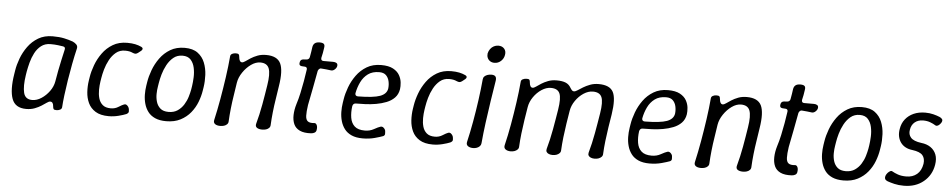

<svg xmlns="http://www.w3.org/2000/svg" viewBox="-41 -1012 6548 1321"><g transform="rotate(5 3233.5 -351.5)"><path d="M158 7Q82 7 60 -53.5Q38 -114 56 -225L60 -250Q66 -289 82.5 -333.5Q99 -378 127.5 -417.5Q156 -457 198 -482Q240 -507 297 -507Q344 -507 376.5 -500Q409 -493 437 -483Q453 -476 463.5 -465Q474 -454 470 -437Q458 -387 447 -329.5Q436 -272 427 -215Q418 -158 412 -109Q406 -60 404 -26Q403 -15 392 -9Q381 -3 366 -3Q351 -3 347 -8.5Q343 -14 342 -27Q341 -42 335.5 -50Q330 -58 319 -58Q310 -58 296 -48Q282 -38 262.5 -25.5Q243 -13 217 -3Q191 7 158 7ZM194 -58Q226 -58 257.5 -78.5Q289 -99 312.5 -131.5Q336 -164 342 -200Q348 -236 355 -273.5Q362 -311 370.5 -348.5Q379 -386 387 -422Q392 -441 374 -444Q363 -446 339 -449Q315 -452 287 -452Q249 -452 222.5 -431.5Q196 -411 179.5 -379Q163 -347 154 -312.5Q145 -278 140 -250L136 -225Q124 -147 135 -102.5Q146 -58 194 -58Z M728 7Q671 7 636.5 -14.5Q602 -36 586 -70.5Q570 -105 567.5 -145.5Q565 -186 571 -225L575 -250Q581 -289 597.5 -333.5Q614 -378 642.5 -417.5Q671 -457 713 -482Q755 -507 812 -507Q844 -507 867.5 -502Q891 -497 910 -488Q918 -484 920 -479Q922 -474 918.5 -468Q915 -462 905 -455L891 -444Q881 -437 873.5 -437Q866 -437 854 -442Q834 -452 802 -452Q765 -452 739 -430.5Q713 -409 695.5 -376.5Q678 -344 668.5 -310Q659 -276 655 -250L651 -225Q647 -199 646.5 -168.5Q646 -138 653.5 -110.5Q661 -83 681 -65.5Q701 -48 738 -48Q767 -48 790.5 -63Q814 -78 828 -83Q837 -86 844 -81.5Q851 -77 856.5 -69Q862 -61 863 -50Q866 -34 860.5 -27.5Q855 -21 848 -18Q829 -10 795.5 -1.5Q762 7 728 7Z M1358 -225Q1352 -186 1336.5 -145.5Q1321 -105 1293 -70.5Q1265 -36 1223.5 -14.5Q1182 7 1125 7Q1079 7 1048 -7Q1017 -21 999 -45Q981 -69 972.5 -99Q964 -129 963.5 -161.5Q963 -194 968 -225L972 -250Q978 -289 994.5 -333.5Q1011 -378 1039.5 -417.5Q1068 -457 1110 -482Q1152 -507 1209 -507Q1266 -507 1299.5 -482Q1333 -457 1348.5 -417.5Q1364 -378 1366 -333.5Q1368 -289 1362 -250ZM1282 -250Q1286 -276 1287.5 -310Q1289 -344 1282 -376.5Q1275 -409 1255.5 -430.5Q1236 -452 1199 -452Q1162 -452 1136 -430.5Q1110 -409 1092.5 -376.5Q1075 -344 1065.5 -310Q1056 -276 1052 -250L1048 -225Q1044 -203 1043.5 -174.5Q1043 -146 1051 -119.5Q1059 -93 1079 -75.5Q1099 -58 1136 -58Q1173 -58 1198.5 -75.5Q1224 -93 1240.5 -119.5Q1257 -146 1265.5 -174.5Q1274 -203 1278 -225Z M1525 -477Q1526 -488 1537 -494Q1548 -500 1563 -500Q1578 -500 1582.5 -495Q1587 -490 1588 -476Q1589 -461 1594.5 -451.5Q1600 -442 1610 -442Q1619 -442 1633 -452Q1647 -462 1666.5 -474.5Q1686 -487 1712 -497Q1738 -507 1771 -507Q1848 -507 1871.5 -458.5Q1895 -410 1877 -300Q1871 -258 1863.5 -211.5Q1856 -165 1851 -118.5Q1846 -72 1844 -30Q1844 -18 1836 -9.5Q1828 -1 1815.5 3Q1803 7 1789 7Q1765 7 1752 -2Q1739 -11 1744 -30Q1753 -62 1760.5 -96Q1768 -130 1774.5 -165Q1781 -200 1786.5 -234.5Q1792 -269 1797 -300Q1810 -380 1796.5 -416Q1783 -452 1736 -452Q1704 -452 1672 -429Q1640 -406 1616.5 -371Q1593 -336 1587 -300Q1581 -258 1573.5 -211.5Q1566 -165 1561 -118.5Q1556 -72 1554 -30Q1554 -18 1546 -9.5Q1538 -1 1525.5 3Q1513 7 1499 7Q1475 7 1462.5 -2.5Q1450 -12 1454 -30Q1470 -100 1483.5 -177Q1497 -254 1508 -330.5Q1519 -407 1525 -477Z M2126 3Q2077 6 2047.5 -8Q2018 -22 2006 -49Q1994 -76 1995 -112Q1996 -148 2008 -188Q2020 -225 2029 -267Q2038 -309 2045.5 -351Q2053 -393 2058 -430Q2059 -436 2057.5 -440.5Q2056 -445 2052 -447.5Q2048 -450 2042 -450Q2017 -450 2010 -455.5Q2003 -461 2005 -474Q2007 -489 2015.5 -494.5Q2024 -500 2049 -500Q2058 -500 2064.5 -505.5Q2071 -511 2072 -520Q2075 -537 2078 -554.5Q2081 -572 2083 -589Q2086 -607 2097.5 -616Q2109 -625 2131 -625Q2152 -625 2160 -617Q2168 -609 2164 -589Q2162 -572 2158.5 -554.5Q2155 -537 2151 -520Q2149 -500 2168 -500Q2185 -500 2202 -500Q2219 -500 2235 -500Q2249 -500 2258 -494Q2267 -488 2265 -474Q2263 -461 2251 -450Q2239 -439 2226 -440Q2210 -442 2193 -444Q2176 -446 2159 -447Q2151 -449 2144 -443.5Q2137 -438 2134 -429Q2124 -374 2111.5 -309Q2099 -244 2088 -189Q2081 -142 2082 -114.5Q2083 -87 2097 -76.5Q2111 -66 2141 -69Q2152 -71 2159 -58Q2166 -45 2162 -22Q2160 -10 2150 -4Q2140 2 2126 3Z M2482 7Q2436 7 2405 -7Q2374 -21 2356 -45Q2338 -69 2329.5 -99Q2321 -129 2320.5 -161.5Q2320 -194 2325 -225L2329 -250Q2335 -289 2351.5 -333.5Q2368 -378 2396.5 -417.5Q2425 -457 2467 -482Q2509 -507 2566 -507Q2618 -507 2648.5 -490.5Q2679 -474 2693 -449Q2707 -424 2709.5 -398Q2712 -372 2709 -352Q2703 -316 2680.5 -293Q2658 -270 2625 -257Q2592 -244 2554.5 -237.5Q2517 -231 2480.5 -229.5Q2444 -228 2415 -228Q2405 -228 2399.5 -222.5Q2394 -217 2392 -208Q2386 -164 2392 -127.5Q2398 -91 2421.5 -69.5Q2445 -48 2492 -48Q2527 -48 2554.5 -63.5Q2582 -79 2598 -84Q2607 -87 2614.5 -82.5Q2622 -78 2627.5 -70Q2633 -62 2633 -52Q2635 -34 2631 -28.5Q2627 -23 2622 -21Q2604 -14 2565.5 -3.5Q2527 7 2482 7ZM2425 -278Q2532 -279 2577 -295.5Q2622 -312 2628 -350Q2631 -376 2625.5 -400.5Q2620 -425 2604 -441Q2588 -457 2557 -457Q2510 -457 2479.5 -434.5Q2449 -412 2431.5 -376Q2414 -340 2406 -298Q2405 -289 2410 -283.5Q2415 -278 2425 -278Z M2966 7Q2909 7 2874.5 -14.5Q2840 -36 2824 -70.5Q2808 -105 2805.5 -145.5Q2803 -186 2809 -225L2813 -250Q2819 -289 2835.5 -333.5Q2852 -378 2880.5 -417.5Q2909 -457 2951 -482Q2993 -507 3050 -507Q3082 -507 3105.5 -502Q3129 -497 3148 -488Q3156 -484 3158 -479Q3160 -474 3156.5 -468Q3153 -462 3143 -455L3129 -444Q3119 -437 3111.5 -437Q3104 -437 3092 -442Q3072 -452 3040 -452Q3003 -452 2977 -430.5Q2951 -409 2933.5 -376.5Q2916 -344 2906.5 -310Q2897 -276 2893 -250L2889 -225Q2885 -199 2884.5 -168.5Q2884 -138 2891.5 -110.5Q2899 -83 2919 -65.5Q2939 -48 2976 -48Q3005 -48 3028.5 -63Q3052 -78 3066 -83Q3075 -86 3082 -81.5Q3089 -77 3094.5 -69Q3100 -61 3101 -50Q3104 -34 3098.5 -27.5Q3093 -21 3086 -18Q3067 -10 3033.5 -1.5Q3000 7 2966 7Z M3245 7Q3223 7 3209.5 -2.5Q3196 -12 3200 -31Q3216 -99 3229.5 -174.5Q3243 -250 3253.5 -326Q3264 -402 3270 -469Q3271 -482 3279 -490Q3287 -498 3299.5 -502.5Q3312 -507 3327 -507Q3347 -507 3355 -497.5Q3363 -488 3360 -468Q3349 -401 3337.5 -325.5Q3326 -250 3316 -174.5Q3306 -99 3300 -31Q3299 -19 3291 -10.5Q3283 -2 3271 2.5Q3259 7 3245 7ZM3340 -590Q3323 -590 3310.5 -598Q3298 -606 3292 -619.5Q3286 -633 3288 -650Q3292 -668 3302 -681.5Q3312 -695 3326.5 -702.5Q3341 -710 3358 -710Q3384 -710 3398.5 -693Q3413 -676 3408 -650Q3404 -625 3385 -607.5Q3366 -590 3340 -590Z M3505 7Q3483 7 3469.5 -2.5Q3456 -12 3460 -31Q3477 -101 3490.5 -177.5Q3504 -254 3515 -330.5Q3526 -407 3532 -477Q3533 -488 3544.5 -494Q3556 -500 3573 -500Q3586 -500 3590 -495Q3594 -490 3595 -476Q3596 -461 3601.5 -451.5Q3607 -442 3617 -442Q3626 -442 3640 -452Q3654 -462 3673.5 -474.5Q3693 -487 3719 -497Q3745 -507 3778 -507Q3816 -507 3839.5 -497.5Q3863 -488 3876 -465Q3882 -455 3888 -448.5Q3894 -442 3902 -442Q3912 -442 3927 -452Q3942 -462 3962.5 -474.5Q3983 -487 4009.5 -497Q4036 -507 4068 -507Q4145 -507 4168.5 -462Q4192 -417 4175 -307Q4168 -265 4160.5 -217Q4153 -169 4147.5 -121Q4142 -73 4140 -31Q4140 -19 4132 -10.5Q4124 -2 4111.5 2.5Q4099 7 4085 7Q4070 7 4058.5 2.5Q4047 -2 4042 -10.5Q4037 -19 4040 -31Q4049 -63 4057 -98Q4065 -133 4071.5 -169Q4078 -205 4084 -240.5Q4090 -276 4095 -307Q4108 -387 4094 -419.5Q4080 -452 4033 -452Q4001 -452 3969 -431Q3937 -410 3914 -376.5Q3891 -343 3885 -307Q3878 -265 3870.5 -217Q3863 -169 3857.5 -121Q3852 -73 3850 -31Q3850 -19 3842 -10.5Q3834 -2 3821.5 2.5Q3809 7 3795 7Q3780 7 3768.5 2.5Q3757 -2 3752 -10.5Q3747 -19 3750 -31Q3759 -63 3767 -98Q3775 -133 3781.5 -169Q3788 -205 3794 -240.5Q3800 -276 3805 -307Q3818 -387 3804 -419.5Q3790 -452 3743 -452Q3711 -452 3679 -431Q3647 -410 3624 -376.5Q3601 -343 3595 -307Q3588 -265 3580.5 -217Q3573 -169 3567.5 -121Q3562 -73 3560 -31Q3560 -19 3552 -10.5Q3544 -2 3531.5 2.5Q3519 7 3505 7Z M4463 7Q4417 7 4386 -7Q4355 -21 4337 -45Q4319 -69 4310.5 -99Q4302 -129 4301.5 -161.5Q4301 -194 4306 -225L4310 -250Q4316 -289 4332.5 -333.5Q4349 -378 4377.5 -417.5Q4406 -457 4448 -482Q4490 -507 4547 -507Q4599 -507 4629.5 -490.5Q4660 -474 4674 -449Q4688 -424 4690.5 -398Q4693 -372 4690 -352Q4684 -316 4661.5 -293Q4639 -270 4606 -257Q4573 -244 4535.5 -237.5Q4498 -231 4461.5 -229.5Q4425 -228 4396 -228Q4386 -228 4380.5 -222.5Q4375 -217 4373 -208Q4367 -164 4373 -127.5Q4379 -91 4402.5 -69.5Q4426 -48 4473 -48Q4508 -48 4535.5 -63.5Q4563 -79 4579 -84Q4588 -87 4595.5 -82.5Q4603 -78 4608.5 -70Q4614 -62 4614 -52Q4616 -34 4612 -28.5Q4608 -23 4603 -21Q4585 -14 4546.5 -3.5Q4508 7 4463 7ZM4406 -278Q4513 -279 4558 -295.5Q4603 -312 4609 -350Q4612 -376 4606.5 -400.5Q4601 -425 4585 -441Q4569 -457 4538 -457Q4491 -457 4460.5 -434.5Q4430 -412 4412.5 -376Q4395 -340 4387 -298Q4386 -289 4391 -283.5Q4396 -278 4406 -278Z M4845 -477Q4846 -488 4857 -494Q4868 -500 4883 -500Q4898 -500 4902.5 -495Q4907 -490 4908 -476Q4909 -461 4914.5 -451.5Q4920 -442 4930 -442Q4939 -442 4953 -452Q4967 -462 4986.5 -474.5Q5006 -487 5032 -497Q5058 -507 5091 -507Q5168 -507 5191.5 -458.5Q5215 -410 5197 -300Q5191 -258 5183.5 -211.5Q5176 -165 5171 -118.5Q5166 -72 5164 -30Q5164 -18 5156 -9.5Q5148 -1 5135.5 3Q5123 7 5109 7Q5085 7 5072 -2Q5059 -11 5064 -30Q5073 -62 5080.5 -96Q5088 -130 5094.5 -165Q5101 -200 5106.5 -234.5Q5112 -269 5117 -300Q5130 -380 5116.5 -416Q5103 -452 5056 -452Q5024 -452 4992 -429Q4960 -406 4936.5 -371Q4913 -336 4907 -300Q4901 -258 4893.5 -211.5Q4886 -165 4881 -118.5Q4876 -72 4874 -30Q4874 -18 4866 -9.5Q4858 -1 4845.5 3Q4833 7 4819 7Q4795 7 4782.5 -2.5Q4770 -12 4774 -30Q4790 -100 4803.5 -177Q4817 -254 4828 -330.5Q4839 -407 4845 -477Z M5446 3Q5397 6 5367.5 -8Q5338 -22 5326 -49Q5314 -76 5315 -112Q5316 -148 5328 -188Q5340 -225 5349 -267Q5358 -309 5365.5 -351Q5373 -393 5378 -430Q5379 -436 5377.5 -440.5Q5376 -445 5372 -447.5Q5368 -450 5362 -450Q5337 -450 5330 -455.5Q5323 -461 5325 -474Q5327 -489 5335.5 -494.5Q5344 -500 5369 -500Q5378 -500 5384.5 -505.5Q5391 -511 5392 -520Q5395 -537 5398 -554.5Q5401 -572 5403 -589Q5406 -607 5417.5 -616Q5429 -625 5451 -625Q5472 -625 5480 -617Q5488 -609 5484 -589Q5482 -572 5478.5 -554.5Q5475 -537 5471 -520Q5469 -500 5488 -500Q5505 -500 5522 -500Q5539 -500 5555 -500Q5569 -500 5578 -494Q5587 -488 5585 -474Q5583 -461 5571 -450Q5559 -439 5546 -440Q5530 -442 5513 -444Q5496 -446 5479 -447Q5471 -449 5464 -443.5Q5457 -438 5454 -429Q5444 -374 5431.5 -309Q5419 -244 5408 -189Q5401 -142 5402 -114.5Q5403 -87 5417 -76.5Q5431 -66 5461 -69Q5472 -71 5479 -58Q5486 -45 5482 -22Q5480 -10 5470 -4Q5460 2 5446 3Z M6035 -225Q6029 -186 6013.5 -145.5Q5998 -105 5970 -70.5Q5942 -36 5900.5 -14.5Q5859 7 5802 7Q5756 7 5725 -7Q5694 -21 5676 -45Q5658 -69 5649.5 -99Q5641 -129 5640.5 -161.5Q5640 -194 5645 -225L5649 -250Q5655 -289 5671.5 -333.5Q5688 -378 5716.5 -417.5Q5745 -457 5787 -482Q5829 -507 5886 -507Q5943 -507 5976.5 -482Q6010 -457 6025.5 -417.5Q6041 -378 6043 -333.5Q6045 -289 6039 -250ZM5959 -250Q5963 -276 5964.5 -310Q5966 -344 5959 -376.5Q5952 -409 5932.5 -430.5Q5913 -452 5876 -452Q5839 -452 5813 -430.5Q5787 -409 5769.5 -376.5Q5752 -344 5742.5 -310Q5733 -276 5729 -250L5725 -225Q5721 -203 5720.5 -174.5Q5720 -146 5728 -119.5Q5736 -93 5756 -75.5Q5776 -58 5813 -58Q5850 -58 5875.5 -75.5Q5901 -93 5917.5 -119.5Q5934 -146 5942.5 -174.5Q5951 -203 5955 -225Z M6220 7Q6183 7 6154 0Q6125 -7 6106 -14Q6093 -19 6088.5 -28Q6084 -37 6089 -52Q6093 -62 6101 -71Q6109 -80 6118 -84.5Q6127 -89 6134 -84Q6149 -75 6173 -66.5Q6197 -58 6231 -58Q6275 -58 6304.5 -82.5Q6334 -107 6342 -155Q6347 -192 6328.5 -214Q6310 -236 6257 -243Q6230 -246 6209.5 -257Q6189 -268 6176 -286Q6163 -304 6158 -327.5Q6153 -351 6158 -380Q6164 -419 6186.5 -447.5Q6209 -476 6244 -491.5Q6279 -507 6324 -507Q6354 -507 6379.5 -500.5Q6405 -494 6424 -486Q6436 -481 6442 -472.5Q6448 -464 6441 -450Q6436 -441 6428 -433.5Q6420 -426 6412 -424Q6404 -422 6398 -427Q6384 -436 6362.5 -444Q6341 -452 6314 -452Q6279 -452 6256 -433Q6233 -414 6228 -380Q6222 -348 6241.5 -326Q6261 -304 6314 -297Q6352 -293 6378.5 -275Q6405 -257 6417 -227Q6429 -197 6422 -155Q6410 -83 6355.5 -38Q6301 7 6220 7Z"/></g></svg>

Font: Winky Sans Light
Style: Italic
Weight: 300
Italic angle: -8.97852°
Designer: Simon Atzbach
Foundry: typofactur
Version: Version 1.205